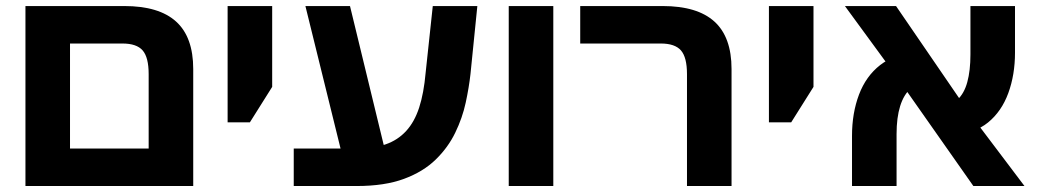

<svg xmlns="http://www.w3.org/2000/svg" viewBox="-20 -622 3486 642"><path d="M65.1 0V-601.8H395.6Q511.4 -601.8 568.7 -550Q626.1 -498.1 626.1 -391.2V0ZM214.1 -125.3H477.1V-374.2Q477.1 -430.4 456.9 -453.5Q436.7 -476.5 389.6 -476.5H214.1Z M741.1 -213V-601.8H890.1V-331.5L815.6 -213Z M962.2 0V-125.3H1172.7Q1228.7 -125.3 1269.3 -139.3Q1309.9 -153.3 1338 -183.9Q1366 -214.4 1381.6 -262.4Q1397.2 -310.5 1403.2 -378.6L1427.1 -601.8H1576.1L1553.2 -374.7Q1548.2 -329.7 1537.2 -278.7Q1526.2 -227.7 1502.2 -178.3Q1478.3 -128.8 1436.8 -88.4Q1395.4 -47.9 1331 -24Q1266.5 0 1172.7 0ZM1133.1 -67 1001.2 -601.8H1150.3L1280.1 -67Z M1681.1 0V-601.8H1830.1V0Z M2277.1 0V-374.2Q2277.1 -430.4 2256.9 -453.5Q2236.7 -476.5 2189.6 -476.5H1920.1V-601.8H2195.6Q2311.4 -601.8 2368.7 -550Q2426.1 -498.1 2426.1 -391.2V0Z M2551.1 -213V-601.8H2700.1V-331.5L2625.6 -213Z M3234.7 0 2974.7 -370.2 2805.2 -601.8H2976.1L3220 -245.8L3405.6 0ZM2828.9 0V-167.8Q2828.9 -243.8 2852.3 -305.7Q2875.7 -367.5 2923.1 -404.5Q2970.4 -441.4 3040.1 -441.7L3084.8 -348.1Q3049.8 -347.9 3025.8 -326.9Q3001.9 -305.8 2989.9 -267.3Q2977.9 -228.8 2977.9 -173.8V0ZM3169.7 -175.1 3120 -266.7Q3157.9 -266.9 3180.9 -288Q3203.9 -309 3214.4 -347.5Q3224.9 -386 3224.9 -440V-601.8H3373.9V-446Q3373.9 -372 3351.5 -310.7Q3329 -249.3 3283.7 -212.4Q3238.4 -175.4 3169.7 -175.1Z"/></svg>

Font: Noto Sans Hebrew
Style: Regular
Weight: 400
Designer: Monotype Design Team
Foundry: Monotype Imaging Inc.
Version: Version 2.003;January 10, 2023;FontCreator 14.0.0.2877 64-bi